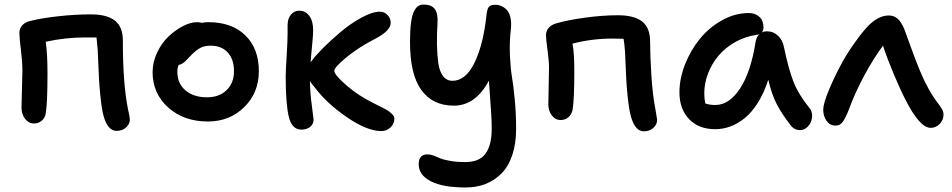

<svg xmlns="http://www.w3.org/2000/svg" viewBox="-20 -560 4170 841"><path d="M491.2 13.2Q446.3 13.2 429.2 -70.8Q423.8 -98.1 419.7 -139.6Q415.5 -181.2 413.8 -211.7Q412.1 -242.2 410.4 -285.6Q408.7 -329.1 408.2 -337.9Q407.2 -355.5 402.8 -396H354Q264.6 -396 180.2 -377Q188 -326.7 188 -237.8Q188 -106.4 180.2 -63Q177.2 -43.5 162.8 -31.2Q148.4 -19 128.9 -19Q106 -19 90.1 -39.1Q74.2 -59.1 74.2 -88.9Q74.2 -108.4 76.2 -166.5Q78.1 -224.6 78.1 -250Q78.1 -289.1 71.5 -342.3Q64.9 -395.5 64.9 -415Q64.9 -434.6 77.1 -448.7Q89.4 -462.9 110.8 -467.8Q160.2 -480.5 235.4 -488.8Q310.5 -497.1 377.9 -497.1Q448.2 -497.1 483.2 -469.7Q518.1 -442.4 518.1 -382.8Q518.1 -195.8 540 -85Q548.8 -46.4 548.8 -37.1Q548.8 -16.6 532.2 -1.7Q515.6 13.2 491.2 13.2Z M890.6 -27.8Q785.2 -27.8 716.8 -89.1Q648.4 -150.4 648.4 -244.1Q648.4 -288.1 668.2 -329.8Q688 -371.6 717.8 -399.9Q747.6 -428.2 781.2 -445.6Q814.9 -462.9 842.8 -462.9Q855 -462.9 863.8 -460Q878.4 -462.9 892.6 -462.9Q995.6 -462.9 1054.7 -405Q1113.8 -347.2 1113.8 -248Q1113.8 -153.8 1049.8 -90.8Q985.8 -27.8 890.6 -27.8ZM756.8 -245.1Q756.8 -194.8 792.2 -164.3Q827.6 -133.8 886.7 -133.8Q939.9 -133.8 972.4 -165Q1004.9 -196.3 1004.9 -248Q1004.9 -300.3 977.5 -330.1Q950.2 -359.9 902.8 -359.9Q876 -359.9 858.2 -350.6Q840.3 -341.3 819.8 -320.8Q813.5 -314.5 803.2 -303.5Q793 -292.5 788.8 -288.8Q784.7 -285.2 777.6 -281Q770.5 -276.9 762.7 -275.9Q756.8 -262.7 756.8 -245.1Z M1299.8 7.8Q1258.8 7.8 1245.1 -48.1Q1231.4 -104 1231.4 -225.1Q1231.4 -249 1235.6 -315.4Q1239.7 -381.8 1239.7 -414.1V-449.2Q1239.7 -479 1254.6 -496.1Q1269.5 -513.2 1290.5 -513.2Q1318.4 -513.2 1335 -490.2Q1351.6 -467.3 1351.6 -429.2Q1351.6 -412.1 1349.6 -389.2Q1347.7 -366.2 1344.7 -335.4Q1341.8 -304.7 1340.3 -288.1Q1341.3 -289.6 1346.7 -294.9Q1360.4 -314.9 1394.5 -349.1Q1428.7 -383.3 1471.7 -419.7Q1514.6 -456.1 1562.5 -482.4Q1610.4 -508.8 1643.6 -508.8Q1664.1 -508.8 1677.7 -494.1Q1691.4 -479.5 1691.4 -460Q1691.4 -423.8 1617.7 -387.2Q1545.4 -349.1 1494.9 -306.9Q1444.3 -264.6 1444.3 -250Q1444.3 -232.4 1497.1 -186.5Q1549.8 -140.6 1618.7 -106.9Q1624 -104.5 1636.2 -98.1Q1648.4 -91.8 1654.5 -88.9Q1660.6 -85.9 1670.7 -80.3Q1680.7 -74.7 1685.8 -70.6Q1690.9 -66.4 1696.8 -61Q1702.6 -55.7 1705.1 -50.5Q1707.5 -45.4 1707.5 -40Q1707.5 -18.6 1690.9 -2.2Q1674.3 14.2 1650.4 14.2Q1587.9 14.2 1498.3 -47.4Q1408.7 -108.9 1356.4 -180.2Q1347.2 -189.5 1337.4 -205.1Q1338.4 -152.8 1345.9 -97.4Q1353.5 -42 1353.5 -37.1Q1353.5 -15.6 1338.1 -3.9Q1322.8 7.8 1299.8 7.8Z M2020.5 261.2Q1919.4 261.2 1866.7 233.9Q1814 206.5 1814 159.2Q1814 116.2 1852.5 116.2Q1864.7 116.2 1879.4 121.6Q1894 127 1907.7 133.1Q1921.4 139.2 1950.4 144.5Q1979.5 149.9 2017.6 149.9Q2080.6 149.9 2107.2 112.3Q2133.8 74.7 2133.8 4.9Q2133.8 -26.4 2131.8 -58.1Q2129.9 -89.8 2126.7 -132.6Q2123.5 -175.3 2121.6 -207Q2063 -97.2 1967.8 -97.2Q1875.5 -97.2 1825.7 -165.5Q1775.9 -233.9 1775.9 -376Q1775.9 -426.3 1780.3 -459.7Q1784.7 -493.2 1793.2 -510Q1801.8 -526.9 1811.8 -533.4Q1821.8 -540 1835.9 -540Q1870.1 -540 1884.5 -520.5Q1898.9 -501 1896.5 -460Q1893.1 -410.2 1894 -364.3Q1895 -318.4 1899.9 -283.2Q1904.8 -248 1920.4 -227.1Q1936 -206.1 1961.9 -206.1Q2020 -206.1 2058.6 -285.6Q2097.2 -365.2 2110.8 -493.2Q2113.8 -521.5 2121.6 -530.3Q2129.4 -539.1 2149.9 -539.1Q2163.6 -539.1 2176 -533.7Q2188.5 -528.3 2199.5 -517.1Q2210.4 -505.9 2215.6 -484.1Q2220.7 -462.4 2217.8 -433.1Q2210.9 -375 2213.6 -316.9Q2216.3 -258.8 2222.4 -223.6Q2228.5 -188.5 2234.6 -125.7Q2240.7 -63 2240.7 4.9Q2240.7 70.3 2223.4 120.6Q2206.1 170.9 2175.5 200.9Q2145 231 2106 246.1Q2066.9 261.2 2020.5 261.2Z M2800.8 15.1Q2755.9 15.1 2738.8 -69.8Q2733.4 -96.7 2729.2 -137.5Q2725.1 -178.2 2723.4 -208Q2721.7 -237.8 2720 -281Q2718.3 -324.2 2717.8 -333Q2714.4 -375 2711.4 -390.1L2663.6 -391.1Q2573.2 -391.1 2487.8 -369.1Q2495.6 -326.7 2495.6 -250Q2495.6 -121.6 2487.8 -78.1Q2483.9 -58.6 2469.7 -46.4Q2455.6 -34.2 2435.5 -34.2Q2412.6 -34.2 2397.2 -54.2Q2381.8 -74.2 2381.8 -104Q2381.8 -123.5 2383.3 -180.2Q2384.8 -236.8 2384.8 -262.2Q2384.8 -293.9 2378.2 -340.8Q2371.6 -387.7 2371.6 -405.8Q2371.6 -424.8 2383.8 -438.5Q2396 -452.1 2417.5 -458Q2468.8 -472.7 2544.4 -482.9Q2620.1 -493.2 2686.5 -493.2Q2757.8 -493.2 2792.7 -465.8Q2827.6 -438.5 2827.6 -377.9Q2827.6 -319.3 2833 -232.2Q2838.4 -145 2850.6 -83Q2858.4 -37.6 2858.4 -35.2Q2858.4 -14.6 2841.8 0.2Q2825.2 15.1 2800.8 15.1Z M3112.3 5.9Q3041 5.9 2998.5 -38.1Q2956.1 -82 2956.1 -155.8Q2956.1 -215.8 2980.7 -278.3Q3005.4 -340.8 3045.9 -390.4Q3086.4 -439.9 3143.1 -471.4Q3199.7 -502.9 3259.3 -502.9Q3288.1 -502.9 3306.2 -486.3Q3324.2 -469.7 3324.2 -439.9Q3324.2 -424.3 3316.4 -418Q3327.6 -422.9 3338.4 -422.9Q3367.2 -422.9 3387.7 -403.6Q3408.2 -384.3 3414.1 -353Q3433.6 -258.3 3455.6 -202.1Q3477.5 -146 3526.4 -85.9Q3535.6 -75.2 3536.9 -58.6Q3538.1 -42 3532.2 -26.9Q3526.4 -11.7 3513.4 -1Q3500.5 9.8 3484.4 9.8Q3458.5 9.8 3442.4 -12.2Q3405.3 -60.1 3382.8 -102.8Q3360.4 -145.5 3345.2 -210.9Q3326.7 -153.3 3299.8 -110.4Q3272.9 -67.4 3241.9 -42.5Q3210.9 -17.6 3178.7 -5.9Q3146.5 5.9 3112.3 5.9ZM3064.9 -150.9Q3064.9 -127.9 3069.3 -106.9Q3087.9 -100.1 3113.3 -100.1Q3174.3 -100.1 3221.9 -172.9Q3269.5 -245.6 3290 -378.9Q3294.4 -399.4 3306.2 -411.1Q3298.3 -407.2 3293 -407.2Q3242.7 -399.9 3199.5 -375.2Q3156.2 -350.6 3127 -315.7Q3097.7 -280.8 3081.3 -238Q3064.9 -195.3 3064.9 -150.9Z M3640.6 -9.8Q3615.7 -9.8 3600.8 -30.3Q3585.9 -50.8 3585.9 -79.1Q3585.9 -104.5 3607.7 -158.2Q3629.4 -211.9 3660.6 -271Q3685.1 -317.9 3717 -363.5Q3749 -409.2 3773.9 -437Q3823.2 -492.2 3872.6 -492.2Q3897 -492.2 3912.8 -477.3Q3928.7 -462.4 3941.9 -430.2Q3944.8 -422.4 3970 -353Q3995.1 -283.7 4010.7 -247.1Q4046.4 -162.1 4089.8 -106Q4090.8 -105 4092.3 -102.5Q4109.9 -79.1 4111.8 -67.4L4112.8 -59.1Q4112.8 -34.2 4095.9 -17.1Q4079.1 0 4056.6 0Q4008.3 0 3945.8 -124Q3925.3 -163.1 3895.5 -233.9Q3865.7 -304.7 3847.7 -359.9Q3808.1 -307.6 3766.4 -230.5Q3724.6 -153.3 3697.8 -79.1Q3684.1 -43.9 3671.9 -26.9Q3659.7 -9.8 3640.6 -9.8Z"/></svg>

Font: Shantell Sans Irregular
Style: Regular
Weight: 500
Designer: Stephen Nixon, Anya Danilova, Shantell Martin
Foundry: Arrow Type
Version: Version 1.006;[9816181b4]